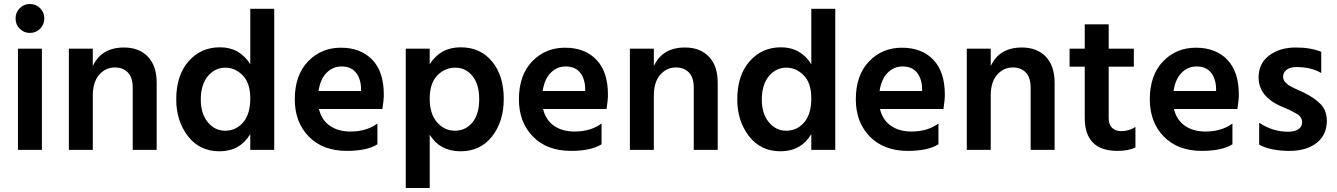

<svg xmlns="http://www.w3.org/2000/svg" viewBox="-20 -751 6699 962"><path d="M190 0H70V-507H190ZM202 -659Q202 -628 181 -607Q160 -586 130 -586Q100 -586 79 -607Q58 -628 58 -659Q58 -689 79 -710Q100 -731 130 -731Q160 -731 181 -710Q202 -689 202 -659Z M765 0H645V-312Q645 -362 621 -387.5Q597 -413 556 -413Q509 -413 477 -376.5Q445 -340 445 -272V0H325V-507H445V-420Q488 -513 601 -513Q677 -513 721 -467Q765 -421 765 -337Z M986 -251Q986 -182 1021 -139Q1056 -96 1108 -96Q1162 -96 1198 -137.5Q1234 -179 1234 -258Q1234 -335 1196 -373.5Q1158 -412 1109 -412Q1057 -412 1021.5 -369.5Q986 -327 986 -251ZM1354 0H1234V-79Q1182 7 1080 7Q980 7 921.5 -69Q863 -145 863 -253Q863 -373 924.5 -443.5Q986 -514 1082 -514Q1181 -514 1234 -429V-707H1354Z M1871 -28Q1818 5 1718 5Q1597 5 1527 -67Q1457 -139 1457 -253Q1457 -374 1523 -443Q1589 -512 1688 -512Q1787 -512 1845 -452Q1903 -392 1903 -277Q1903 -249 1896 -205H1578Q1591 -150 1632.5 -121Q1674 -92 1736 -92Q1816 -92 1871 -132ZM1691 -418Q1648 -418 1616.5 -386.5Q1585 -355 1576 -295H1789V-310Q1787 -359 1762.5 -388.5Q1738 -418 1691 -418Z M2133 191H2013V-507H2133V-429Q2187 -514 2288 -514Q2387 -514 2445.5 -443Q2504 -372 2504 -256Q2504 -142 2445.5 -67.5Q2387 7 2287 7Q2185 7 2133 -76ZM2259 -96Q2313 -96 2347 -137.5Q2381 -179 2381 -254Q2381 -329 2347 -370.5Q2313 -412 2261 -412Q2209 -412 2171 -373Q2133 -334 2133 -257Q2133 -180 2170 -138Q2207 -96 2259 -96Z M2994 -28Q2941 5 2841 5Q2720 5 2650 -67Q2580 -139 2580 -253Q2580 -374 2646 -443Q2712 -512 2811 -512Q2910 -512 2968 -452Q3026 -392 3026 -277Q3026 -249 3019 -205H2701Q2714 -150 2755.5 -121Q2797 -92 2859 -92Q2939 -92 2994 -132ZM2814 -418Q2771 -418 2739.5 -386.5Q2708 -355 2699 -295H2912V-310Q2910 -359 2885.5 -388.5Q2861 -418 2814 -418Z M3576 0H3456V-312Q3456 -362 3432 -387.5Q3408 -413 3367 -413Q3320 -413 3288 -376.5Q3256 -340 3256 -272V0H3136V-507H3256V-420Q3299 -513 3412 -513Q3488 -513 3532 -467Q3576 -421 3576 -337Z M3797 -251Q3797 -182 3832 -139Q3867 -96 3919 -96Q3973 -96 4009 -137.5Q4045 -179 4045 -258Q4045 -335 4007 -373.5Q3969 -412 3920 -412Q3868 -412 3832.5 -369.5Q3797 -327 3797 -251ZM4165 0H4045V-79Q3993 7 3891 7Q3791 7 3732.5 -69Q3674 -145 3674 -253Q3674 -373 3735.5 -443.5Q3797 -514 3893 -514Q3992 -514 4045 -429V-707H4165Z M4682 -28Q4629 5 4529 5Q4408 5 4338 -67Q4268 -139 4268 -253Q4268 -374 4334 -443Q4400 -512 4499 -512Q4598 -512 4656 -452Q4714 -392 4714 -277Q4714 -249 4707 -205H4389Q4402 -150 4443.5 -121Q4485 -92 4547 -92Q4627 -92 4682 -132ZM4502 -418Q4459 -418 4427.5 -386.5Q4396 -355 4387 -295H4600V-310Q4598 -359 4573.5 -388.5Q4549 -418 4502 -418Z M5264 0H5144V-312Q5144 -362 5120 -387.5Q5096 -413 5055 -413Q5008 -413 4976 -376.5Q4944 -340 4944 -272V0H4824V-507H4944V-420Q4987 -513 5100 -513Q5176 -513 5220 -467Q5264 -421 5264 -337Z M5669 -12Q5634 5 5579 5Q5415 5 5415 -161V-417H5339V-507H5415V-629H5535V-507H5661V-417H5535V-159Q5535 -127 5552 -110.5Q5569 -94 5599 -94Q5637 -94 5669 -115Z M6155 -28Q6102 5 6002 5Q5881 5 5811 -67Q5741 -139 5741 -253Q5741 -374 5807 -443Q5873 -512 5972 -512Q6071 -512 6129 -452Q6187 -392 6187 -277Q6187 -249 6180 -205H5862Q5875 -150 5916.5 -121Q5958 -92 6020 -92Q6100 -92 6155 -132ZM5975 -418Q5932 -418 5900.5 -386.5Q5869 -355 5860 -295H6073V-310Q6071 -359 6046.5 -388.5Q6022 -418 5975 -418Z M6628 -146Q6628 -75 6577 -35Q6526 5 6441 5Q6347 5 6289 -26V-136Q6356 -91 6434 -91Q6467 -91 6485.5 -103.5Q6504 -116 6504 -138Q6504 -151 6498 -161.5Q6492 -172 6475 -182Q6458 -192 6448.5 -196.5Q6439 -201 6411 -213Q6408 -214 6406.5 -215Q6405 -216 6402 -217Q6399 -218 6397 -219Q6286 -269 6286 -363Q6286 -433 6339 -473Q6392 -513 6472 -513Q6549 -513 6600 -491V-385Q6550 -415 6475 -415Q6444 -415 6426.5 -401.5Q6409 -388 6409 -367Q6409 -359 6411.5 -352Q6414 -345 6420.5 -338.5Q6427 -332 6433 -327Q6439 -322 6450 -316.5Q6461 -311 6469 -307Q6477 -303 6491 -297Q6505 -291 6513 -287Q6566 -261 6597 -229Q6628 -197 6628 -146Z"/></svg>

Font: Hind Vadodara SemiBold
Style: Regular
Weight: 600
Designer: Hitesh Malaviya
Foundry: Indian Type Foundry
Version: Version 1.001;PS 1.0;hotconv 1.0.86;makeotf.lib2.5.63406; tt